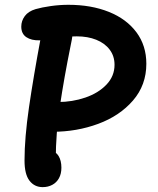

<svg xmlns="http://www.w3.org/2000/svg" viewBox="-20 -772 660 804"><path d="M135 -279.3Q135 -312.6 160.9 -328.7Q186.8 -344.8 222.4 -344.8Q283 -344.8 337.5 -363.5Q392 -382.2 425.8 -417.7Q459.6 -453.1 459.6 -500.6Q459.6 -537.3 439.2 -564.2Q418.8 -591.2 383.1 -605.5Q347.3 -619.8 301.6 -619.8Q282 -619.8 262.5 -617.7Q243 -615.6 217.6 -611.5Q198.9 -609 179.7 -606.4Q160.4 -603.8 145.1 -603.1Q111.7 -602.2 90.4 -616.3Q69.1 -630.5 69.1 -660.6Q69.1 -684.6 83.8 -704.6Q98.5 -724.6 129.1 -733.8Q154.8 -741.2 192.4 -746.6Q230 -751.9 266.4 -751.9Q361.8 -751.9 435.7 -722.3Q509.6 -692.8 551.2 -637Q592.8 -581.2 592.8 -504.9Q592.8 -415.8 536.9 -351.1Q481 -286.5 391.2 -253.4Q301.3 -220.2 200.8 -220.2Q172.8 -220.2 153.9 -235.4Q135 -250.6 135 -279.3ZM82.7 -99.8Q82.7 -194.6 101.4 -322.8Q120.2 -451 150 -610.8Q156.7 -647.6 174.2 -666.4Q191.8 -685.2 220.8 -685.2Q240.7 -685.2 256.2 -675.2Q271.8 -665.2 278.7 -647Q285.6 -628.9 280.8 -606.1L275.6 -580.1Q248 -443.8 230.8 -327.5Q213.5 -211.3 213.5 -104.2L195.2 -138.1Q213.6 -138.1 225.3 -118.8Q237.1 -99.4 237.1 -70.1Q237.1 -44.1 226.9 -25.7Q216.7 -7.3 198.8 2.1Q181 11.6 158.8 11.6Q124.1 11.6 103.4 -15.5Q82.7 -42.5 82.7 -99.8Z"/></svg>

Font: Monaspace Radon Var
Style: Regular
Weight: 400
Designer: Riley Cran and the Lettermatic Team
Version: Version 1.000 (Monaspace Radon Var)